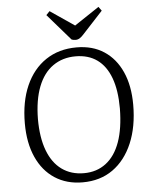

<svg xmlns="http://www.w3.org/2000/svg" viewBox="-61 -979 825 1044"><g transform="rotate(-5 351.0 -457.5)"><path d="M62 -332Q62 -451 100.5 -538Q139 -625 210 -672.5Q281 -720 378 -720Q465 -720 527.5 -679Q590 -638 624 -562.5Q658 -487 658 -383Q658 -263 620 -173.5Q582 -84 513 -35Q444 14 348 14Q261 14 196.5 -28Q132 -70 97 -148Q62 -226 62 -332ZM135 -350Q135 -249 161.5 -178.5Q188 -108 238.5 -71.5Q289 -35 359 -35Q429 -35 479.5 -73.5Q530 -112 556.5 -186Q583 -260 584 -369Q584 -468 559 -535.5Q534 -603 486 -637.5Q438 -672 368 -672Q297 -672 244.5 -635Q192 -598 164 -526Q136 -454 135 -350ZM230 -909 249 -929 381 -839 516 -929 532 -907 424 -790Q411 -775 400 -768Q389 -761 377 -761Q370 -761 365 -762Q360 -763 355 -765Z"/></g></svg>

Font: Literata 24pt Light
Style: Italic
Weight: 300
Italic angle: -2°
Designer: Latin by Veronika Burian and Jose Scaglione. Greek by Irene Vlachou. Cyrillic by Vera Evstafieva
Foundry: TypeTogether
Version: Version 3.103;gftools[0.9.29]